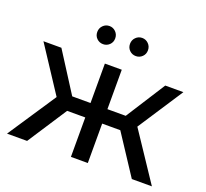

<svg xmlns="http://www.w3.org/2000/svg" viewBox="-124 -876 1098 1025"><g transform="rotate(20 424.5 -363.5)"><path d="M575 -224 722 0H836L654 -273L822 -530H719L576 -306H472V-530H376V-306H272L129 -530H27L195 -274L13 0H127L273 -224H376V0H472V-224ZM295 -638.5C305 -628.8 317 -624 331 -624C345 -624 357 -628.8 367 -638.5C377 -648.2 382 -660.3 382 -675C382 -689.7 377 -702 367 -712C357 -722 345 -727 331 -727C317 -727 305 -722 295 -712C285 -702 280 -689.7 280 -675C280 -660.3 285 -648.2 295 -638.5ZM481 -638.5C491 -628.8 503 -624 517 -624C531 -624 543 -628.8 553 -638.5C563 -648.2 568 -660.3 568 -675C568 -689.7 563 -702 553 -712C543 -722 531 -727 517 -727C503 -727 491 -722 481 -712C471 -702 466 -689.7 466 -675C466 -660.3 471 -648.2 481 -638.5Z"/></g></svg>

Font: Rookery
Style: Regular
Weight: 400
Designer: Ryan Kimball / Julieta Ulanovsky
Foundry: Motorola Mobility LLC.
Version: Version 1.0